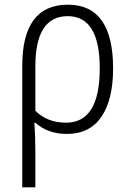

<svg xmlns="http://www.w3.org/2000/svg" viewBox="-20 -562 553 820"><path d="M269 -493Q406 -493 406 -270Q406 -38 262 -38Q182 -38 131 -89V-278Q131 -493 269 -493ZM463 -270Q463 -542 270 -542Q75 -542 75 -280V238H131V85Q131 54 130 23.5Q129 -7 127 -38H131Q184 10 266 10Q363 10 413 -63Q463 -136 463 -270Z"/></svg>

Font: Noto Sans UI SemiCondensed Light
Style: Regular
Weight: 300
Width: 4
Designer: Monotype Design Team
Foundry: Monotype Imaging Inc.
Version: Version 1.901